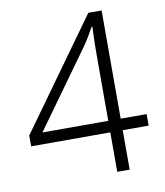

<svg xmlns="http://www.w3.org/2000/svg" viewBox="-81 -785 734 853"><g transform="rotate(-10 286.0 -359.0)"><path d="M379 0V-178H22V-227L375 -718H435V-230H552V-178H435V0ZM82 -230H379V-495Q379 -542 379.5 -576.5Q380 -611 382 -655H379Q367 -633 355 -613Q343 -593 326 -569Z"/></g></svg>

Font: Noto Sans Tamil Light
Style: Regular
Weight: 300
Designer: Jelle Bosma - Monotype Design Team
Foundry: Monotype Imaging Inc.
Version: Version 2.004; ttfautohint (v1.8.4.7-5d5b)